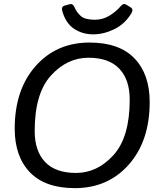

<svg xmlns="http://www.w3.org/2000/svg" viewBox="-20 -928 779 962"><path d="M292.5 -871.1Q285.6 -894.5 302.7 -899.4L328.1 -906.7Q344.7 -911.6 352.5 -893.1Q365.2 -863.8 386.5 -846.4Q407.7 -829.1 455.6 -829.1Q496.6 -829.1 531 -851.1Q565.4 -873 585.4 -897.9Q598.1 -913.6 613.3 -904.3L635.3 -890.6Q650.4 -880.9 637.7 -860.4Q605.5 -807.6 552.5 -781.7Q499.5 -755.9 447.3 -755.9Q393.1 -755.9 351.3 -783.7Q309.6 -811.5 292.5 -871.1ZM53.7 -283.2Q53.7 -478.5 158.2 -596.7Q262.7 -714.8 428.7 -714.8Q577.6 -714.8 653.8 -635.5Q730 -556.2 730 -417Q730 -221.7 625.5 -103.5Q521 14.6 355 14.6Q206.1 14.6 129.9 -64.7Q53.7 -144 53.7 -283.2ZM153.8 -271.5Q153.8 -171.4 205.8 -116.5Q257.8 -61.5 360.4 -61.5Q467.8 -61.5 548.8 -151.1Q629.9 -240.7 629.9 -428.7Q629.9 -528.8 577.9 -583.7Q525.9 -638.7 423.3 -638.7Q315.9 -638.7 234.9 -549.1Q153.8 -459.5 153.8 -271.5Z"/></svg>

Font: Istok Web
Style: Italic
Weight: 400
Italic angle: -13°
Designer: Andrey V. Panov
Foundry: Andrey V. Panov
Version: Version 1.0.2g